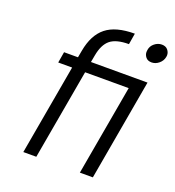

<svg xmlns="http://www.w3.org/2000/svg" viewBox="-137 -865 888 973"><g transform="rotate(20 307.5 -378.5)"><path d="M264 -546H569L473 0H403L489 -487H254L168 0H98L184 -487H109L119 -546H194L201 -584Q217 -673 269.5 -715Q322 -757 424 -757L414 -697Q346 -697 314 -671Q282 -645 271 -584ZM572 -752Q593 -752 604 -739Q615 -726 615 -710Q615 -705 614 -701Q610 -679 592 -664Q574 -649 553 -649Q532 -649 521.5 -662Q511 -675 511 -690Q511 -696 512 -701Q515 -723 533 -737.5Q551 -752 572 -752Z"/></g></svg>

Font: Fz Poppins Light
Style: Italic
Weight: 300
Italic angle: -10°
Designer: Ninad Kale (Devanagari), Jonny Pinhorn (Latin)
Foundry: Indian Type Foundry
Version: Vit hóa bi Vntype.Com & FontZin.Com